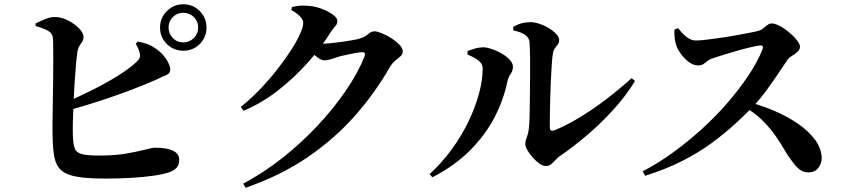

<svg xmlns="http://www.w3.org/2000/svg" viewBox="-20 -820 3980 901"><path d="M840 -582Q795 -582 763 -613.5Q731 -645 731 -691Q731 -736 763 -768Q795 -800 840 -800Q886 -800 917.5 -768Q949 -736 949 -691Q949 -645 917.5 -613.5Q886 -582 840 -582ZM473 18Q390 18 341.5 9.5Q293 1 268.5 -20Q244 -41 236 -79Q228 -117 227 -173Q226 -209 226.5 -256Q227 -303 228 -354Q229 -405 229.5 -454.5Q230 -504 230 -545.5Q230 -587 229.5 -615.5Q229 -644 226 -652Q220 -669 199.5 -679Q179 -689 147 -698V-710Q165 -719 191.5 -730Q218 -741 240 -740Q262 -740 285 -730.5Q308 -721 328 -706.5Q348 -692 360 -676Q372 -660 372 -647Q372 -634 366 -625Q360 -616 353.5 -606Q347 -596 344 -581Q340 -557 336.5 -517Q333 -477 330 -430Q327 -383 325 -336Q323 -289 322 -249.5Q321 -210 322 -185Q323 -144 331 -123.5Q339 -103 365.5 -96.5Q392 -90 446 -90Q519 -90 573.5 -99.5Q628 -109 662 -118Q696 -127 706 -127Q762 -127 791.5 -113Q821 -99 821 -70Q821 -44 807 -31Q793 -18 772 -11Q746 -2 701 4.5Q656 11 598 14.5Q540 18 473 18ZM282 -337Q348 -365 413 -397.5Q478 -430 532.5 -464Q587 -498 620 -529Q632 -540 635.5 -549Q639 -558 635 -574Q632 -586 626 -597.5Q620 -609 617 -615L627 -625Q653 -620 672 -613Q691 -606 711 -592Q744 -569 761.5 -540.5Q779 -512 779 -494Q779 -475 760 -467.5Q741 -460 713 -446Q665 -425 601.5 -400.5Q538 -376 461 -350.5Q384 -325 294 -300ZM840 -621Q869 -621 889.5 -641.5Q910 -662 910 -691Q910 -720 889.5 -740Q869 -760 840 -760Q811 -760 791 -740Q771 -720 771 -691Q771 -662 791 -641.5Q811 -621 840 -621Z M1121 42Q1217 -9 1305.5 -79Q1394 -149 1469.5 -229.5Q1545 -310 1602.5 -394Q1660 -478 1691 -556Q1698 -575 1679 -575Q1671 -575 1655.5 -572.5Q1640 -570 1621 -566Q1602 -562 1585 -558Q1568 -554 1557 -550Q1541 -545 1528.5 -541Q1516 -537 1501 -537Q1488 -537 1469.5 -551Q1451 -565 1430 -582L1449 -618Q1465 -616 1475.5 -615.5Q1486 -615 1496 -615Q1509 -615 1534 -617.5Q1559 -620 1587.5 -624Q1616 -628 1640 -632.5Q1664 -637 1674 -641Q1693 -647 1707.5 -660Q1722 -673 1738 -673Q1749 -673 1770.5 -664.5Q1792 -656 1815 -641.5Q1838 -627 1854 -610.5Q1870 -594 1870 -579Q1870 -565 1859 -555.5Q1848 -546 1835.5 -536Q1823 -526 1813 -511Q1740 -383 1644 -275Q1548 -167 1422.5 -81.5Q1297 4 1133 61ZM1110 -318Q1159 -358 1202.5 -403.5Q1246 -449 1282.5 -496Q1319 -543 1346 -585Q1373 -627 1388 -660.5Q1403 -694 1403 -713Q1403 -728 1387 -744Q1371 -760 1347 -773L1350 -787Q1364 -790 1379.5 -792.5Q1395 -795 1420 -793Q1453 -792 1486 -780Q1519 -768 1541 -752Q1563 -736 1563 -723Q1563 -707 1554.5 -698.5Q1546 -690 1533 -671Q1489 -599 1426 -528Q1363 -457 1286.5 -397Q1210 -337 1123 -300Z M2541 -41Q2527 -41 2510.5 -53Q2494 -65 2479 -82Q2464 -99 2454.5 -116Q2445 -133 2445 -144Q2445 -156 2448.5 -165.5Q2452 -175 2456 -187.5Q2460 -200 2462 -220Q2464 -234 2465 -270Q2466 -306 2466.5 -354Q2467 -402 2467.5 -452Q2468 -502 2467.5 -547Q2467 -592 2465 -621Q2464 -642 2444.5 -656Q2425 -670 2389 -677L2388 -694Q2412 -707 2430.5 -711.5Q2449 -716 2469 -716Q2489 -716 2512.5 -708Q2536 -700 2557 -687Q2578 -674 2591 -659.5Q2604 -645 2604 -633Q2604 -620 2597.5 -611.5Q2591 -603 2583.5 -593Q2576 -583 2574 -564Q2571 -547 2569 -514Q2567 -481 2565 -440Q2563 -399 2562 -357.5Q2561 -316 2560.5 -280.5Q2560 -245 2560 -224Q2560 -200 2583 -209Q2639 -232 2701 -269.5Q2763 -307 2825 -354.5Q2887 -402 2944 -453L2960 -440Q2918 -371 2860 -307Q2802 -243 2737.5 -188Q2673 -133 2611 -90Q2599 -83 2588.5 -71Q2578 -59 2567 -50Q2556 -41 2541 -41ZM1996 -3Q2053 -55 2099 -118Q2145 -181 2177.5 -248Q2210 -315 2227.5 -379.5Q2245 -444 2245 -498Q2245 -515 2234.5 -527Q2224 -539 2207.5 -548Q2191 -557 2174 -564V-581Q2191 -587 2210 -592.5Q2229 -598 2251 -598Q2268 -597 2291 -589Q2314 -581 2336.5 -567.5Q2359 -554 2373 -538.5Q2387 -523 2387 -507Q2387 -488 2376 -472.5Q2365 -457 2361 -438Q2344 -353 2301 -270Q2258 -187 2186 -114.5Q2114 -42 2009 12Z M2996 -16Q3067 -53 3137 -103.5Q3207 -154 3272.5 -213.5Q3338 -273 3393.5 -337Q3449 -401 3492 -465.5Q3535 -530 3558 -588Q3566 -607 3547 -607Q3532 -605 3503.5 -598.5Q3475 -592 3441.5 -582.5Q3408 -573 3378 -563.5Q3348 -554 3329 -548Q3312 -543 3301.5 -534.5Q3291 -526 3281 -519.5Q3271 -513 3256 -513Q3234 -513 3212.5 -529Q3191 -545 3175 -567.5Q3159 -590 3153 -608Q3148 -624 3146 -642.5Q3144 -661 3145 -681L3162 -688Q3173 -674 3186 -660.5Q3199 -647 3214 -638.5Q3229 -630 3246 -630Q3266 -630 3297.5 -634Q3329 -638 3364.5 -643Q3400 -648 3434.5 -654.5Q3469 -661 3496.5 -666Q3524 -671 3538 -675Q3551 -678 3561 -686.5Q3571 -695 3581 -702.5Q3591 -710 3601 -710Q3617 -710 3639.5 -698Q3662 -686 3683.5 -668Q3705 -650 3719.5 -631.5Q3734 -613 3734 -601Q3734 -587 3722 -576.5Q3710 -566 3696 -557.5Q3682 -549 3676 -540Q3658 -514 3632.5 -475.5Q3607 -437 3576.5 -395.5Q3546 -354 3510 -316Q3476 -281 3428.5 -237.5Q3381 -194 3320 -149Q3259 -104 3181 -64.5Q3103 -25 3007 5ZM3774 -11Q3754 -11 3738 -21Q3722 -31 3707.5 -49.5Q3693 -68 3675 -94Q3650 -137 3623 -177Q3596 -217 3558 -255Q3520 -293 3460 -326L3476 -346Q3544 -329 3608.5 -302Q3673 -275 3724.5 -239.5Q3776 -204 3806 -162.5Q3836 -121 3836 -76Q3836 -53 3820 -32Q3804 -11 3774 -11Z"/></svg>

Font: Noto Serif HK ExtraLight
Style: Bold
Weight: 700
Version: Version 2.002-H1;hotconv 1.1.0;makeotfexe 2.6.0